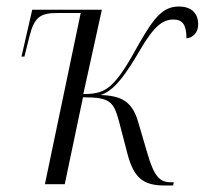

<svg xmlns="http://www.w3.org/2000/svg" viewBox="-20 -566 629 590"><path d="M485 4H512L514 -6H504C471 -6 453 -24 432 -98L404 -193C386 -254 353 -272 289 -274C335 -288 373 -349 409 -410C453 -486 480 -506 513 -506C540 -506 553 -491 553 -448C573 -450 589 -466 589 -491C589 -528 565 -546 530 -546C481 -546 454 -513 408 -433C370 -364 347 -327 319 -302C298 -284 277 -277 236 -277L293 -536H79L46 -392H55L71 -456C86 -515 106 -526 156 -526H228L118 0H179L235 -267C319 -267 329 -254 346 -192L372 -92C391 -22 418 4 485 4Z"/></svg>

Font: Noto Serif Display Condensed Light
Style: Italic
Weight: 300
Width: 3
Italic angle: -12°
Designer: Monotype Design Team
Foundry: Monotype Imaging Inc.
Version: Version 2.009